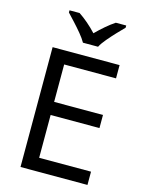

<svg xmlns="http://www.w3.org/2000/svg" viewBox="-137 -1117 830 1105"><g transform="rotate(15 278.0 -565.0)"><path d="M496 -93H97V-807H496V-728H187V-505H478V-427H187V-172H496ZM259 -877Q246 -900 224 -926.5Q202 -953 178 -979Q154 -1005 136 -1024V-1037H196Q222 -1020 250 -996Q278 -972 303 -945Q330 -972 358 -996Q386 -1020 412 -1037H474V-1024Q455 -1005 430.5 -979Q406 -953 383.5 -926.5Q361 -900 349 -877Z"/></g></svg>

Font: Noto Sans Kannada UI
Style: Regular
Weight: 400
Designer: Jelle Bosma - Monotype Design Team
Foundry: Monotype Imaging Inc.
Version: Version 2.005; ttfautohint (v1.8.4.7-5d5b)